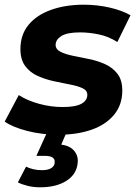

<svg xmlns="http://www.w3.org/2000/svg" viewBox="-35 -566 586 818"><path d="M215 8Q144 8 81.5 -8Q19 -24 -15 -48L45 -161Q80 -138 130.5 -124Q181 -110 232 -110Q287 -110 312 -124Q337 -138 337 -162Q337 -181 316 -190.5Q295 -200 263 -206Q231 -212 194.5 -220Q158 -228 125.5 -242.5Q93 -257 72.5 -284.5Q52 -312 52 -357Q52 -418 86.5 -460Q121 -502 182.5 -524Q244 -546 322 -546Q378 -546 431 -534Q484 -522 521 -501L465 -387Q427 -411 385.5 -419.5Q344 -428 306 -428Q251 -428 226.5 -412.5Q202 -397 202 -375Q202 -356 222.5 -345.5Q243 -335 275 -328.5Q307 -322 344 -314.5Q381 -307 413 -292.5Q445 -278 465.5 -251.5Q486 -225 486 -180Q486 -119 450.5 -76.5Q415 -34 354 -13Q293 8 215 8ZM136 232Q108 232 83.5 226Q59 220 41 211L76 144Q90 151 107 155Q124 159 143 159Q171 159 184.5 149.5Q198 140 198 126Q199 112 189 105Q179 98 155 98H120L168 -8H251L226 50Q263 55 281 76.5Q299 98 296 127Q292 176 248.5 204Q205 232 136 232Z"/></svg>

Font: MOST Montserrat
Style: Bold Italic
Weight: 700
Italic angle: -11.3°
Designer: Julieta Ulanovsky
Foundry: Julieta Ulanovsky
Version: Version 8.000;March 11, 2024;FontCreator 15.0.0.2926 64-bit